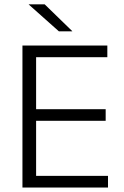

<svg xmlns="http://www.w3.org/2000/svg" viewBox="-20 -844 558 864"><path d="M81 0V-639H142.5V0ZM100 0V-52.5H466V0ZM116 -300.5V-352.5H455.5V-300.5ZM99 -586.5V-639H463V-586.5ZM181 -824.5 305 -704V-703H245L109.5 -823.5V-824.5Z"/></svg>

Font: Anek Telugu Medium Light
Style: Regular
Weight: 300
Version: Version 1.003